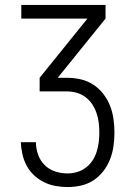

<svg xmlns="http://www.w3.org/2000/svg" viewBox="-20 -755 540 775"><path d="M252 0Q228 0 203.5 -4.5Q179 -9 157 -20Q135 -31 117 -48Q99 -65 87.5 -86.5Q76 -108 70.5 -132.5Q65 -157 64 -181H125Q125 -156 133.5 -131.5Q142 -107 160 -89Q178 -71 202.5 -63Q227 -55 252 -55Q272 -55 291 -60.5Q310 -66 326 -78Q342 -90 353 -106.5Q364 -123 370 -142Q376 -161 378.5 -180.5Q381 -200 381 -220Q381 -240 378.5 -260Q376 -280 369.5 -299Q363 -318 352 -334.5Q341 -351 325 -363Q309 -375 289.5 -380.5Q270 -386 250 -386H140V-441L333 -680H66V-735H406V-680L213 -441H250Q278 -441 305 -435Q332 -429 355.5 -414Q379 -399 396.5 -376.5Q414 -354 424 -328.5Q434 -303 438 -275Q442 -247 442 -220Q442 -192 438 -164.5Q434 -137 424 -111.5Q414 -86 397 -64Q380 -42 357 -27Q334 -12 307 -6Q280 0 252 0Z"/></svg>

Font: Iosevka Term Light
Style: Regular
Weight: 300
Monospace: yes
Designer: Belleve Invis
Foundry: Belleve Invis
Version: Version 9.0.1; ttfautohint (v1.8.3)